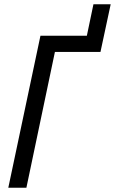

<svg xmlns="http://www.w3.org/2000/svg" viewBox="-20 -882 540 902"><path d="M19 0H104L238 -638H452L500 -862H419L388 -714H170Z"/></svg>

Font: Noto Sans Display SemiCondensed
Style: Italic
Weight: 400
Width: 4
Italic angle: -12°
Designer: Monotype Design Team
Foundry: Monotype Imaging Inc.
Version: Version 1.900